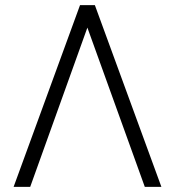

<svg xmlns="http://www.w3.org/2000/svg" viewBox="-20 -731 688 751"><path d="M321.8 -623 98.1 0H33.2L293 -710.9H351.1L611.3 0H546.4Z"/></svg>

Font: Melbourne
Style: Light
Weight: 300
Designer: Google
Version: Version 2.000980; 2014